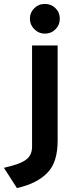

<svg xmlns="http://www.w3.org/2000/svg" viewBox="-87 -742 389 976"><path d="M141 -571Q110 -571 87.5 -593.5Q65 -616 65 -647Q65 -678 87 -700Q109 -722 141 -722Q173 -722 195 -700.5Q217 -679 217 -647Q217 -615 195 -593Q173 -571 141 -571ZM-67 111Q14 93 45 70Q76 47 76 4V-511H206V-28Q206 82 156 134Q103 191 -1 214Z"/></svg>

Font: ReCut ExtraBold
Style: Regular
Weight: 800
Designer: Giant Group (for alternate capitals set)
Version: Version 2.002;FEAKit 1.0